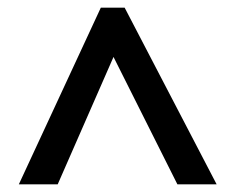

<svg xmlns="http://www.w3.org/2000/svg" viewBox="-20 -738 612 499"><path d="M29 -259 242 -718H304L543 -259H441L275 -590L130 -259Z"/></svg>

Font: Noto Sans Tangsa SemiBold
Style: Regular
Weight: 600
Version: Version 1.504